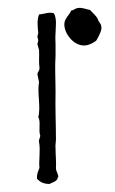

<svg xmlns="http://www.w3.org/2000/svg" viewBox="-20 -456 286 477"><path d="M72 -12C79 -4 88 1 103 1C112 -4 123 -5 124 -17C127 -17 124 -19 124 -21C123 -27 120 -30 119 -36C120 -54 118 -71 118 -88C117 -95 119 -103 119 -110C119 -146 117 -188 118 -228C118 -259 116 -289 118 -318V-346C118 -353 117 -363 118 -373C118 -390 122 -408 114 -423C102 -427 89 -421 77 -420C71 -405 74 -386 75 -375C75 -371 73 -368 73 -365C73 -362 75 -359 75 -356C75 -353 73 -349 73 -346L77 -332C78 -318 76 -303 78 -288C79 -280 73 -278 73 -271L77 -252C72 -225 82 -189 75 -165C82 -155 75 -132 80 -119C80 -113 76 -111 77 -103C81 -84 76 -56 78 -39C75 -31 71 -24 72 -12ZM232 -385C233 -398 224 -401 223 -409C218 -418 210 -424 204 -431C195 -433 183 -438 173 -436C166 -435 163 -430 157 -430C152 -418 141 -411 140 -398C139 -389 143 -375 151 -365C159 -354 171 -344 187 -343C203 -342 219 -355 219 -355C219 -355 230 -372 232 -385Z"/></svg>

Font: FuturaRener
Style: Light
Weight: 300
Designer: BSozoo
Foundry: BSozoo
Version: Version 1.0